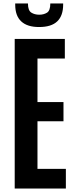

<svg xmlns="http://www.w3.org/2000/svg" viewBox="-20 -1083 431 1103"><path d="M64.5 0V-859.4H352.5V-746.6H195.3V-496.6H344.7V-386.2H195.3V-112.8H358.4V0ZM204.6 -927.7Q136.7 -927.7 102.1 -960Q67.4 -992.2 67.4 -1055.7V-1063H140.6Q140.6 -1022.9 159.7 -1010.7Q178.7 -998.5 205.6 -998.5Q231.4 -998.5 250.2 -1010.3Q269 -1022 269 -1063H342.8V-1056.6Q342.8 -992.7 308.8 -960.2Q274.9 -927.7 204.6 -927.7Z"/></svg>

Font: Antonio
Style: Bold
Weight: 700
Designer: Vernon Adams
Foundry: Vernon Adams
Version: Version 1.002